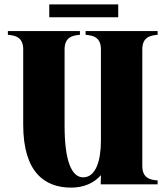

<svg xmlns="http://www.w3.org/2000/svg" viewBox="-20 -842 765 877"><path d="M700 -683V-700H371V-683C406 -680 441 -672 441 -616V-200C441 -107 417 -32 360 -32C307 -32 275 -107 275 -268V-616C275 -672 310 -680 345 -683V-700H16V-683C51 -680 86 -672 86 -616V-273C86 -55 184 15 305 15C361 15 409 -5 441 -42L440 0H700V-18C665 -20 630 -29 630 -84V-616C630 -672 665 -680 700 -683ZM205 -822V-763H520V-822Z"/></svg>

Font: Sprat Condesed
Style: Bold
Weight: 700
Width: 3
Designer: Ethan Nakache
Foundry: Collletttivo
Version: Version 2.000;Glyphs 3.2 (3217)